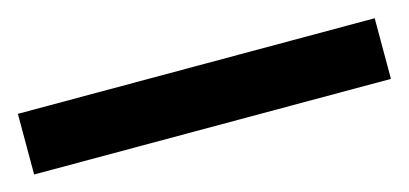

<svg xmlns="http://www.w3.org/2000/svg" viewBox="-30 -935 560 263"><g transform="rotate(-15 250.0 -803.0)"><path d="M503 -760H-3V-846H503Z"/></g></svg>

Font: Noto Sans Devanagari SemiBold
Style: Regular
Weight: 600
Version: Version 2.003